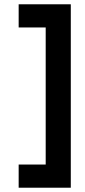

<svg xmlns="http://www.w3.org/2000/svg" viewBox="-20 -749 395 895"><path d="M67 126V18H193V-621H67V-729H310V126Z"/></svg>

Font: Lil Grotesk Bold
Style: Regular
Weight: 700
Designer: Bastien Sozeau
Foundry: NBR — Bastien Sozeau
Version: Version 4.002; ttfautohint (v1.8.4.7-5d5b)